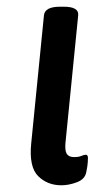

<svg xmlns="http://www.w3.org/2000/svg" viewBox="-20 -545 318 572"><path d="M163 7Q121 7 93.5 -20.5Q66 -48 73 -118L111 -500Q114 -525 159 -525H170Q215 -525 213 -500L175 -119Q173 -96 179 -86.5Q185 -77 201 -77Q214 -77 222.5 -80.5Q231 -84 235 -84Q242 -84 242 -75Q242 -73 241.5 -62Q241 -51 237 -32Q233 -11 209 -2Q185 7 163 7Z"/></svg>

Font: Asap Semi Expanded Semi Expanded Medium
Style: Italic
Weight: 500
Width: 6
Italic angle: -6°
Designer: Pablo Cosgaya
Foundry: Omnibus-Type
Version: Version 3.001; ttfautohint (v1.8.4.7-5d5b)